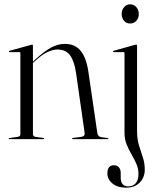

<svg xmlns="http://www.w3.org/2000/svg" viewBox="-20 -642 719 886"><path d="M132 -431.5V-357L140 -365Q186.5 -407.5 217.5 -423.5Q248.5 -439.5 279.5 -439.5Q326 -439.5 352.2 -407.5Q378.5 -375.5 388 -310L429 -29Q431.5 -11 447.5 -9L477 -5Q480.5 -4.5 480.5 -2.5Q480.5 0 477 0H316.5Q312.5 0 312.5 -2.5Q312.5 -5 317.5 -5.5L355 -10.5Q373 -13 370.5 -29L331 -305Q322.5 -361.5 302.8 -387.5Q283 -413.5 245.5 -413.5Q199 -413.5 143 -361.5L132 -351.5V-23Q132 -12.5 144 -10.5L179.5 -5.5Q184 -5.5 184 -2.5Q184 0 180.5 0H23Q20 0 20 -2.5Q20 -4 24 -5L62 -10.5Q74 -12.5 74 -22.5V-397Q74 -401.5 69 -401.5H23.5Q21 -401.5 21 -404Q21 -406 24 -407.5L121.5 -434.5Q125.5 -436 128 -436Q132 -436 132 -431.5ZM580.5 -533.5Q563 -533.5 552.2 -546.2Q541.5 -559 541.5 -577.5Q541.5 -596.5 552.8 -609.2Q564 -622 580.5 -622Q598 -622 609.2 -609Q620.5 -596 620.5 -577.5Q620.5 -559 609.2 -546.2Q598 -533.5 580.5 -533.5ZM612.5 -37Q612.5 0 621.2 28.5Q630 57 639 83.8Q648 110.5 648 141Q648 176.5 625 200.2Q602 224 562 224Q522.5 224 499 204.8Q475.5 185.5 475.5 158Q475.5 120.5 506 120.5Q520 120.5 528.5 130Q537 139.5 537 155V176Q537 218 571 218Q595 218 607 202.8Q619 187.5 619 160.5Q619 136 609.2 114Q599.5 92 586.8 70.2Q574 48.5 564.2 24.2Q554.5 0 554.5 -30V-396.5Q554.5 -401.5 549.5 -401.5H504.5Q501.5 -401.5 501.5 -404Q501.5 -406.5 504.5 -407.5L600 -434.5Q606.5 -436 608.5 -436Q612.5 -436 612.5 -430Z"/></svg>

Font: Fraunces 144pt S000 Light
Style: Regular
Weight: 300
Version: Version 1.000; ttfautohint (v1.8.3)